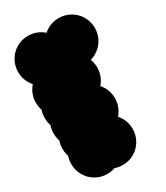

<svg xmlns="http://www.w3.org/2000/svg" viewBox="-269 -892 938 1084"><g transform="rotate(-30 200.0 -350.0)"><path d="M50 -250Q50 -291 70 -325.5Q90 -360 124.5 -380Q159 -400 200 -400Q241 -400 275.5 -380Q310 -360 330 -325.5Q350 -291 350 -250Q350 -209 330 -174.5Q310 -140 275.5 -120Q241 -100 200 -100Q159 -100 124.5 -120Q90 -140 70 -174.5Q50 -209 50 -250ZM-50 -450Q-50 -491 -30 -525.5Q-10 -560 24.5 -580Q59 -600 100 -600Q141 -600 175.5 -580Q210 -560 230 -525.5Q250 -491 250 -450Q250 -409 230 -374.5Q210 -340 175.5 -320Q141 -300 100 -300Q59 -300 24.5 -320Q-10 -340 -30 -374.5Q-50 -409 -50 -450ZM-50 -50Q-50 -91 -30 -125.5Q-10 -160 24.5 -180Q59 -200 100 -200Q141 -200 175.5 -180Q210 -160 230 -125.5Q250 -91 250 -50Q250 -9 230 25.5Q210 60 175.5 80Q141 100 100 100Q59 100 24.5 80Q-10 60 -30 25.5Q-50 -9 -50 -50ZM50 -450Q50 -491 70 -525.5Q90 -560 124.5 -580Q159 -600 200 -600Q241 -600 275.5 -580Q310 -560 330 -525.5Q350 -491 350 -450Q350 -409 330 -374.5Q310 -340 275.5 -320Q241 -300 200 -300Q159 -300 124.5 -320Q90 -340 70 -374.5Q50 -409 50 -450ZM50 -50Q50 -91 70 -125.5Q90 -160 124.5 -180Q159 -200 200 -200Q241 -200 275.5 -180Q310 -160 330 -125.5Q350 -91 350 -50Q350 -9 330 25.5Q310 60 275.5 80Q241 100 200 100Q159 100 124.5 80Q90 60 70 25.5Q50 -9 50 -50ZM-50 -350Q-50 -391 -30 -425.5Q-10 -460 24.5 -480Q59 -500 100 -500Q141 -500 175.5 -480Q210 -460 230 -425.5Q250 -391 250 -350Q250 -309 230 -274.5Q210 -240 175.5 -220Q141 -200 100 -200Q59 -200 24.5 -220Q-10 -240 -30 -274.5Q-50 -309 -50 -350ZM-50 -250Q-50 -291 -30 -325.5Q-10 -360 24.5 -380Q59 -400 100 -400Q141 -400 175.5 -380Q210 -360 230 -325.5Q250 -291 250 -250Q250 -209 230 -174.5Q210 -140 175.5 -120Q141 -100 100 -100Q59 -100 24.5 -120Q-10 -140 -30 -174.5Q-50 -209 -50 -250ZM-50 -150Q-50 -191 -30 -225.5Q-10 -260 24.5 -280Q59 -300 100 -300Q141 -300 175.5 -280Q210 -260 230 -225.5Q250 -191 250 -150Q250 -109 230 -74.5Q210 -40 175.5 -20Q141 0 100 0Q59 0 24.5 -20Q-10 -40 -30 -74.5Q-50 -109 -50 -150ZM150 -650Q150 -691 170 -725.5Q190 -760 224.5 -780Q259 -800 300 -800Q341 -800 375.5 -780Q410 -760 430 -725.5Q450 -691 450 -650Q450 -609 430 -574.5Q410 -540 375.5 -520Q341 -500 300 -500Q259 -500 224.5 -520Q190 -540 170 -574.5Q150 -609 150 -650ZM-50 -650Q-50 -691 -30 -725.5Q-10 -760 24.5 -780Q59 -800 100 -800Q141 -800 175.5 -780Q210 -760 230 -725.5Q250 -691 250 -650Q250 -609 230 -574.5Q210 -540 175.5 -520Q141 -500 100 -500Q59 -500 24.5 -520Q-10 -540 -30 -574.5Q-50 -609 -50 -650Z"/></g></svg>

Font: TINY 5x3
Style: Regular
Weight: 400
Designer: Jack Halten Fahnestock
Foundry: Velvetyne Type Foundry
Version: Version 1.002